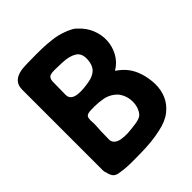

<svg xmlns="http://www.w3.org/2000/svg" viewBox="-201 -740 958 958"><g transform="rotate(-45 278.5 -261.0)"><path d="M434 -283Q463 -264 483.5 -238.5Q504 -213 516 -176Q529 -135 529.5 -93.5Q530 -52 514.5 -16.5Q499 19 465.5 45.5Q432 72 378 83Q349 90 310 94Q271 98 240 98Q201 99 159.5 98.5Q118 98 79 90Q62 85 54.5 72.5Q47 60 44 44Q40 35 40 26V-542Q40 -570 51.5 -585.5Q63 -601 82 -608.5Q101 -616 125 -617.5Q149 -619 175 -619Q195 -619 215.5 -619.5Q236 -620 257 -619Q290 -618 325.5 -613.5Q361 -609 393 -597Q408 -592 425 -583Q442 -575 452 -563Q484 -534 499.5 -495.5Q515 -457 513 -417.5Q511 -378 491.5 -342Q472 -306 434 -283ZM259 -18Q290 -20 322 -25Q354 -30 366 -44Q379 -60 384.5 -81.5Q390 -103 387.5 -125.5Q385 -148 374.5 -168.5Q364 -189 347 -201Q324 -219 294 -224.5Q264 -230 235 -230Q221 -230 209.5 -229.5Q198 -229 189.5 -226.5Q181 -224 177 -217Q173 -210 173 -196Q175 -170 173 -144Q171 -118 171 -94Q171 -80 170.5 -63.5Q170 -47 181 -36Q192 -25 213 -21Q234 -17 259 -18ZM279 -498Q248 -499 227.5 -499.5Q207 -500 195.5 -496.5Q184 -493 179.5 -481.5Q175 -470 176 -447Q176 -428 175.5 -409.5Q175 -391 175 -373Q175 -353 188 -343.5Q201 -334 220.5 -332Q240 -330 261.5 -332Q283 -334 299 -337Q335 -343 354.5 -361.5Q374 -380 377 -416Q381 -461 353.5 -478.5Q326 -496 279 -498Z"/></g></svg>

Font: BM JUA
Style: Regular
Weight: 400
Designer: BONGJIN KIM, JAEHYUN KEUM, JUHEE TAE
Foundry: WOOWA BROTHERS Corporation.
Version: Version 1.100